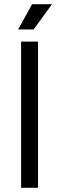

<svg xmlns="http://www.w3.org/2000/svg" viewBox="-20 -899 283 919"><path d="M162 0H81V-700H162ZM141.2 -758H66.8L133.8 -879H228.8Z"/></svg>

Font: Space Grotesk Variable Light
Style: Regular
Weight: 300
Designer: Florian Karsten
Foundry: Florian Karsten
Version: Version 2.000